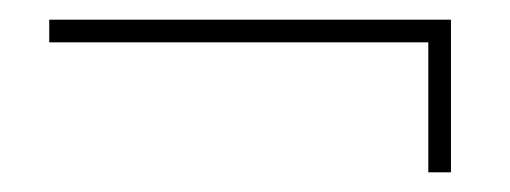

<svg xmlns="http://www.w3.org/2000/svg" viewBox="-20 -334 518 195"><path d="M30 -314H438V-159H415V-291H30Z"/></svg>

Font: Grenze Gotisch Thin
Style: Regular
Weight: 100
Designer: Renata Polastri
Foundry: Omnibus-Type
Version: Version 1.001